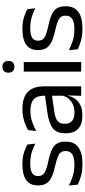

<svg xmlns="http://www.w3.org/2000/svg" viewBox="436 -1146 720 1632"><g transform="rotate(-90 796.0 -330.0)"><path d="M218.5 11Q159.5 11 115.5 -1.8Q71.5 -14.5 42.5 -29.5L35 -104.5Q71.5 -85.5 115.2 -71.5Q159 -57.5 214.5 -57.5Q271 -57.5 299.5 -75.5Q328 -93.5 328 -129V-134.5Q328 -157.5 317.2 -172.5Q306.5 -187.5 278.5 -199Q250.5 -210.5 199 -222Q137.5 -235.5 102 -253.8Q66.5 -272 51.2 -299Q36 -326 36 -365V-369.5Q36 -433.5 80.5 -466.5Q125 -499.5 214.5 -499.5Q272 -499.5 314.2 -486.5Q356.5 -473.5 383.5 -457.5L391 -389Q358.5 -408 316.5 -420.5Q274.5 -433 222 -433Q184 -433 160.5 -425.2Q137 -417.5 126.5 -403.2Q116 -389 116 -369V-365Q116 -343 126.5 -327.8Q137 -312.5 164.2 -301.2Q191.5 -290 240 -279.5Q302.5 -267 339.2 -249.5Q376 -232 392 -205.2Q408 -178.5 408 -136.5V-128Q408 -59 360 -24Q312 11 218.5 11Z M797.5 0 801 -118.5 798 -131V-286.5L798.5 -315Q798.5 -374.5 768.2 -403Q738 -431.5 672.5 -431.5Q620 -431.5 576.2 -416.5Q532.5 -401.5 498.5 -381.5L506 -450.5Q525 -462 551.2 -473.2Q577.5 -484.5 611.2 -492Q645 -499.5 685.5 -499.5Q738 -499.5 774.8 -486.8Q811.5 -474 834.2 -450Q857 -426 867.5 -392Q878 -358 878 -316V0ZM629.5 10.5Q557 10.5 518.2 -24.8Q479.5 -60 479.5 -125.5V-140Q479.5 -207.5 521.2 -240.8Q563 -274 654 -287L808.5 -309L813 -250L664 -228.5Q608 -220.5 584 -201.2Q560 -182 560 -144.5V-136.5Q560 -98 583.8 -77.5Q607.5 -57 655 -57Q697 -57 727 -71.5Q757 -86 775.5 -110.5Q794 -135 800.5 -165L813 -110H797.5Q790.5 -78 771.2 -50.5Q752 -23 717.5 -6.2Q683 10.5 629.5 10.5Z M1003.5 0V-488H1084.5V0ZM1044 -568Q1019 -568 1006.8 -581.2Q994.5 -594.5 994.5 -617.5V-620Q994.5 -643.5 1006.8 -656.5Q1019 -669.5 1044 -669.5Q1069 -669.5 1081.5 -656.5Q1094 -643.5 1094 -620V-617.5Q1094 -594 1081.5 -581Q1069 -568 1044 -568Z M1369 11Q1310 11 1266 -1.8Q1222 -14.5 1193 -29.5L1185.5 -104.5Q1222 -85.5 1265.8 -71.5Q1309.5 -57.5 1365 -57.5Q1421.5 -57.5 1450 -75.5Q1478.5 -93.5 1478.5 -129V-134.5Q1478.5 -157.5 1467.8 -172.5Q1457 -187.5 1429 -199Q1401 -210.5 1349.5 -222Q1288 -235.5 1252.5 -253.8Q1217 -272 1201.8 -299Q1186.5 -326 1186.5 -365V-369.5Q1186.5 -433.5 1231 -466.5Q1275.5 -499.5 1365 -499.5Q1422.5 -499.5 1464.8 -486.5Q1507 -473.5 1534 -457.5L1541.5 -389Q1509 -408 1467 -420.5Q1425 -433 1372.5 -433Q1334.5 -433 1311 -425.2Q1287.5 -417.5 1277 -403.2Q1266.5 -389 1266.5 -369V-365Q1266.5 -343 1277 -327.8Q1287.5 -312.5 1314.8 -301.2Q1342 -290 1390.5 -279.5Q1453 -267 1489.8 -249.5Q1526.5 -232 1542.5 -205.2Q1558.5 -178.5 1558.5 -136.5V-128Q1558.5 -59 1510.5 -24Q1462.5 11 1369 11Z"/></g></svg>

Font: Anek Gujarati
Style: Regular
Weight: 400
Designer: Mrunmayee Ghaisas (Gujarati), Yesha Goshar (Latin)
Foundry: Ek Type
Version: Version 1.003